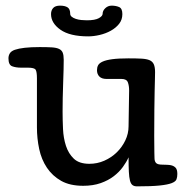

<svg xmlns="http://www.w3.org/2000/svg" viewBox="-20 -639 649 681"><path d="M438 -318Q438 -335 433.5 -347Q429 -359 411 -359H358Q341 -359 332.5 -367.5Q324 -376 324 -390Q324 -400 328 -407.5Q332 -415 344 -420.5Q356 -426 378 -429Q400 -432 436 -432Q464 -432 482 -431Q500 -430 510.5 -425.5Q521 -421 525.5 -411Q530 -401 530 -383Q530 -372 529.5 -357Q529 -342 528.5 -316Q528 -290 527.5 -251.5Q527 -213 527 -156Q527 -116 527.5 -98.5Q528 -81 528 -78Q528 -67 533.5 -61Q539 -55 556 -55Q563 -55 572.5 -54.5Q582 -54 586 -53Q596 -51 602.5 -44.5Q609 -38 609 -22Q609 -11 606 -3Q603 5 589 10.5Q575 16 546 19Q517 22 466 22Q456 22 450 17.5Q444 13 441 1.5Q438 -10 437 -30Q436 -50 436 -81Q429 -65 416 -47Q403 -29 383.5 -14Q364 1 337 10.5Q310 20 275 20Q228 20 197 2.5Q166 -15 146.5 -44Q127 -73 119 -110.5Q111 -148 111 -187V-361Q111 -384 106.5 -391.5Q102 -399 79 -399H55Q36 -399 23 -404Q10 -409 10 -432Q10 -442 15 -450Q20 -458 33 -462.5Q46 -467 67.5 -469.5Q89 -472 121 -472Q147 -472 163.5 -471Q180 -470 189.5 -465.5Q199 -461 202.5 -452Q206 -443 206 -427Q206 -414 205.5 -392Q205 -370 204 -344Q203 -318 202.5 -291.5Q202 -265 202 -243Q202 -214 203.5 -181.5Q205 -149 214 -121.5Q223 -94 242 -76Q261 -58 297 -58Q325 -58 350 -69Q375 -80 394 -98.5Q413 -117 424.5 -141Q436 -165 436 -191ZM414 -589Q414 -569 402.5 -554.5Q391 -540 373 -530Q355 -520 333.5 -515Q312 -510 293 -510Q228 -510 194.5 -533.5Q161 -557 161 -589Q161 -602 168.5 -610.5Q176 -619 193 -619Q210 -619 219.5 -613Q229 -607 229 -590Q229 -584 234.5 -579.5Q240 -575 249 -572Q258 -569 268.5 -568Q279 -567 288 -567Q317 -567 330.5 -574.5Q344 -582 344 -590Q344 -601 353.5 -610Q363 -619 376 -619Q391 -619 402.5 -614Q414 -609 414 -589Z"/></svg>

Font: Life Savers ExtraBold
Style: Regular
Weight: 800
Designer: Pablo Impallari, Rodrigo Fuenzalida, Brenda Gallo
Foundry: Pablo Impallari, Rodrigo Fuenzalida, Brenda Gallo
Version: Version 3.001; ttfautohint (v0.95) -l 8 -r 50 -G 200 -x 14 -